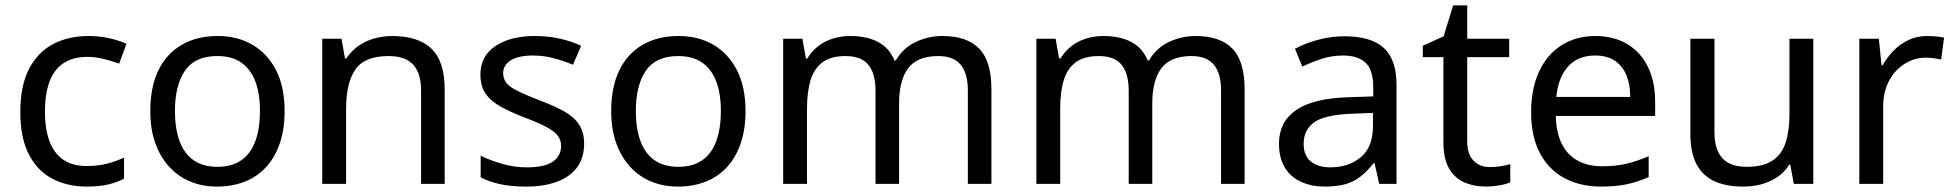

<svg xmlns="http://www.w3.org/2000/svg" viewBox="-20 -679 7214 709"><path d="M300 10Q229 10 173.5 -19Q118 -48 86.5 -109Q55 -170 55 -265Q55 -364 88 -426Q121 -488 177.5 -517Q234 -546 306 -546Q347 -546 385 -537.5Q423 -529 447 -517L420 -444Q396 -453 364 -461Q332 -469 304 -469Q250 -469 215 -446Q180 -423 163 -378Q146 -333 146 -266Q146 -202 163 -157Q180 -112 214 -89Q248 -66 299 -66Q343 -66 376.5 -75Q410 -84 438 -97V-19Q411 -5 378.5 2.5Q346 10 300 10Z M1031 -269Q1031 -202 1013.5 -150.5Q996 -99 963.5 -63Q931 -27 884.5 -8.5Q838 10 781 10Q728 10 683 -8.5Q638 -27 605 -63Q572 -99 553.5 -150.5Q535 -202 535 -269Q535 -358 565 -419.5Q595 -481 651 -513.5Q707 -546 784 -546Q857 -546 912.5 -513.5Q968 -481 999.5 -419.5Q1031 -358 1031 -269ZM626 -269Q626 -206 642.5 -159.5Q659 -113 694 -88Q729 -63 783 -63Q837 -63 872 -88Q907 -113 923.5 -159.5Q940 -206 940 -269Q940 -333 923 -378Q906 -423 871.5 -447.5Q837 -472 782 -472Q700 -472 663 -418Q626 -364 626 -269Z M1428 -546Q1524 -546 1573 -499.5Q1622 -453 1622 -349V0H1535V-343Q1535 -408 1506 -440Q1477 -472 1415 -472Q1326 -472 1292 -422Q1258 -372 1258 -278V0H1170V-536H1241L1254 -463H1259Q1277 -491 1303.5 -509.5Q1330 -528 1362 -537Q1394 -546 1428 -546Z M2137 -148Q2137 -96 2111 -61Q2085 -26 2037 -8Q1989 10 1923 10Q1867 10 1826.5 1Q1786 -8 1755 -24V-104Q1787 -88 1832.5 -74.5Q1878 -61 1925 -61Q1992 -61 2022 -82.5Q2052 -104 2052 -140Q2052 -160 2041 -176Q2030 -192 2001.5 -208Q1973 -224 1920 -244Q1868 -264 1831 -284Q1794 -304 1774 -332Q1754 -360 1754 -404Q1754 -472 1809.5 -509Q1865 -546 1955 -546Q2004 -546 2046.5 -536.5Q2089 -527 2126 -510L2096 -440Q2062 -454 2025 -464Q1988 -474 1949 -474Q1895 -474 1866.5 -456.5Q1838 -439 1838 -409Q1838 -387 1851 -371.5Q1864 -356 1894.5 -341.5Q1925 -327 1976 -307Q2027 -288 2063 -268Q2099 -248 2118 -219.5Q2137 -191 2137 -148Z M2733 -269Q2733 -202 2715.5 -150.5Q2698 -99 2665.5 -63Q2633 -27 2586.5 -8.5Q2540 10 2483 10Q2430 10 2385 -8.5Q2340 -27 2307 -63Q2274 -99 2255.5 -150.5Q2237 -202 2237 -269Q2237 -358 2267 -419.5Q2297 -481 2353 -513.5Q2409 -546 2486 -546Q2559 -546 2614.5 -513.5Q2670 -481 2701.5 -419.5Q2733 -358 2733 -269ZM2328 -269Q2328 -206 2344.5 -159.5Q2361 -113 2396 -88Q2431 -63 2485 -63Q2539 -63 2574 -88Q2609 -113 2625.5 -159.5Q2642 -206 2642 -269Q2642 -333 2625 -378Q2608 -423 2573.5 -447.5Q2539 -472 2484 -472Q2402 -472 2365 -418Q2328 -364 2328 -269Z M3460 -546Q3551 -546 3596 -499.5Q3641 -453 3641 -349V0H3554V-345Q3554 -408 3527.5 -440Q3501 -472 3445 -472Q3367 -472 3333.5 -427Q3300 -382 3300 -296V0H3213V-345Q3213 -387 3201 -415.5Q3189 -444 3165 -458Q3141 -472 3103 -472Q3049 -472 3018 -449.5Q2987 -427 2973.5 -384Q2960 -341 2960 -278V0H2872V-536H2943L2956 -463H2961Q2978 -491 3002.5 -509.5Q3027 -528 3057 -537Q3087 -546 3119 -546Q3181 -546 3222.5 -524Q3264 -502 3283 -456H3288Q3315 -502 3361.5 -524Q3408 -546 3460 -546Z M4395 -546Q4486 -546 4531 -499.5Q4576 -453 4576 -349V0H4489V-345Q4489 -408 4462.5 -440Q4436 -472 4380 -472Q4302 -472 4268.5 -427Q4235 -382 4235 -296V0H4148V-345Q4148 -387 4136 -415.5Q4124 -444 4100 -458Q4076 -472 4038 -472Q3984 -472 3953 -449.5Q3922 -427 3908.5 -384Q3895 -341 3895 -278V0H3807V-536H3878L3891 -463H3896Q3913 -491 3937.5 -509.5Q3962 -528 3992 -537Q4022 -546 4054 -546Q4116 -546 4157.5 -524Q4199 -502 4218 -456H4223Q4250 -502 4296.5 -524Q4343 -546 4395 -546Z M4945 -545Q5043 -545 5090 -502Q5137 -459 5137 -365V0H5073L5056 -76H5052Q5029 -47 5004.5 -27.5Q4980 -8 4948.5 1Q4917 10 4872 10Q4824 10 4785.5 -7Q4747 -24 4725 -59.5Q4703 -95 4703 -149Q4703 -229 4766 -272.5Q4829 -316 4960 -320L5051 -323V-355Q5051 -422 5022 -448Q4993 -474 4940 -474Q4898 -474 4860 -461.5Q4822 -449 4789 -433L4762 -499Q4797 -518 4845 -531.5Q4893 -545 4945 -545ZM4971 -259Q4871 -255 4832.5 -227Q4794 -199 4794 -148Q4794 -103 4821.5 -82Q4849 -61 4892 -61Q4960 -61 5005 -98.5Q5050 -136 5050 -214V-262Z M5482 -62Q5502 -62 5523 -65.5Q5544 -69 5557 -73V-6Q5543 1 5517 5.5Q5491 10 5467 10Q5425 10 5389.5 -4.5Q5354 -19 5332 -55Q5310 -91 5310 -156V-468H5234V-510L5311 -545L5346 -659H5398V-536H5553V-468H5398V-158Q5398 -109 5421.5 -85.5Q5445 -62 5482 -62Z M5871 -546Q5940 -546 5989.5 -516Q6039 -486 6065.5 -431.5Q6092 -377 6092 -304V-251H5725Q5727 -160 5771.5 -112.5Q5816 -65 5896 -65Q5947 -65 5986.5 -74.5Q6026 -84 6068 -102V-25Q6027 -7 5987 1.5Q5947 10 5892 10Q5816 10 5757.5 -21Q5699 -52 5666.5 -113.5Q5634 -175 5634 -264Q5634 -352 5663.5 -415Q5693 -478 5746.5 -512Q5800 -546 5871 -546ZM5870 -474Q5807 -474 5770.5 -433.5Q5734 -393 5727 -321H6000Q6000 -367 5986 -401Q5972 -435 5943.5 -454.5Q5915 -474 5870 -474Z M6676 -536V0H6604L6591 -71H6587Q6570 -43 6543 -25Q6516 -7 6484 1.5Q6452 10 6417 10Q6353 10 6309.5 -10.5Q6266 -31 6244 -74Q6222 -117 6222 -185V-536H6311V-191Q6311 -127 6340 -95Q6369 -63 6430 -63Q6490 -63 6524.5 -85.5Q6559 -108 6573.5 -151.5Q6588 -195 6588 -257V-536Z M7096 -546Q7111 -546 7128.5 -544.5Q7146 -543 7159 -540L7148 -459Q7135 -462 7119.5 -464Q7104 -466 7090 -466Q7059 -466 7031 -453Q7003 -440 6981 -416.5Q6959 -393 6946.5 -360Q6934 -327 6934 -286V0H6846V-536H6918L6928 -438H6932Q6949 -468 6973 -492.5Q6997 -517 7028 -531.5Q7059 -546 7096 -546Z"/></svg>

Font: Noto Sans Ambassadori
Style: Regular
Weight: 400
Designer: Monotype Design Team
Foundry: Monotype Imaging Inc.
Version: Version 2.013